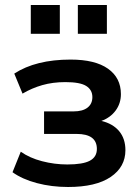

<svg xmlns="http://www.w3.org/2000/svg" viewBox="-20 -737 559 767"><path d="M252 10Q186 10 127.5 -5.5Q69 -21 30 -49L63 -131Q98 -106 148 -93Q198 -80 249 -80Q311 -80 339 -95Q367 -110 367 -142Q367 -202 286 -202H156V-292H274Q310 -292 329.5 -307Q349 -322 349 -349Q349 -378 324.5 -393.5Q300 -409 241 -409Q191 -409 149 -397Q107 -385 70 -363L37 -443Q123 -499 262 -499Q360 -499 411.5 -462.5Q463 -426 463 -361Q463 -324 442 -295.5Q421 -267 385 -254Q431 -243 456 -213Q481 -183 481 -137Q481 -70 422 -30Q363 10 252 10ZM291 -602V-717H407V-602ZM103 -602V-717H219V-602Z"/></svg>

Font: Nunito Sans
Style: Bold
Weight: 700
Designer: Vernon Adams
Foundry: Vernon Adams
Version: Version 3.101; ttfautohint (v1.8.4.7-5d5b);gftools[0.9.27]